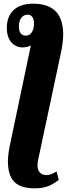

<svg xmlns="http://www.w3.org/2000/svg" viewBox="-20 -785 384 1045"><path d="M170 240C230 240 264 222 300 194L288 148C268 160 253 168 232 168C207 168 184 152 184 116C184 94 190 74 198 36L310 -490C318 -526 323 -562 324 -595C324 -704 276 -765 160 -765C80 -765 17 -727 17 -632C17 -571 50 -527 103 -527C118 -527 138 -531 148 -538L36 -5C29 27 24 58 23 90C23 195 66 240 170 240ZM121 -591C97 -591 83 -606 83 -641C83 -682 102 -705 131 -705C153 -705 165 -686 165 -659C165 -620 150 -591 121 -591Z"/></svg>

Font: Noto Serif ExtraCondensed Black
Style: Italic
Weight: 900
Width: 2
Italic angle: -12°
Designer: Monotype Design Team
Foundry: Monotype Imaging Inc.
Version: Version 2.014